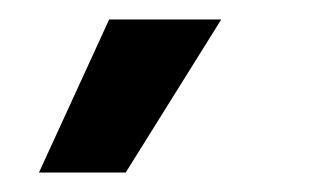

<svg xmlns="http://www.w3.org/2000/svg" viewBox="-20 -772 323 197"><path d="M109 -595H20L92 -752H207Z"/></svg>

Font: Bricolage Grotesque 48pt Condensed ExtraBold Medium
Style: Regular
Weight: 500
Version: Version 1.000;gftools[0.9.30]